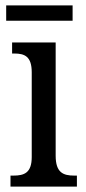

<svg xmlns="http://www.w3.org/2000/svg" viewBox="-20 -694 318 714"><path d="M3 -617H250V-674H3ZM19 0H266V-41H256C215 -41 187 -52 187 -115V-536H25V-495H33C72 -495 98 -484 98 -425V-110C98 -51 70 -41 30 -41H19Z"/></svg>

Font: Noto Serif Khmer Condensed
Style: Regular
Weight: 400
Width: 3
Designer: Danh Hong and the Monotype Design Team
Foundry: Monotype Imaging Inc.
Version: Version 2.004